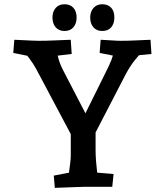

<svg xmlns="http://www.w3.org/2000/svg" viewBox="-20 -902 796 927"><path d="M337.2 -225.3 156.6 -565.5Q141.1 -594.6 122 -619.5Q102.9 -644.4 92.4 -658.2L152.7 -624.5L44.1 -646.5L49.1 -710Q68.7 -709 91.1 -708Q113.5 -707 133.6 -706Q153.8 -705 166.6 -705Q205 -705 247.9 -707Q290.7 -709 321.5 -710L326.2 -641.5L214.6 -628.1L253.5 -662.9Q254.7 -645.3 262.7 -617.2Q270.6 -589.2 290.2 -552.3L414.5 -312.6L371.4 -312.3L505.5 -583.4Q511.6 -596.2 518 -612.9Q524.3 -629.6 529.1 -645.9Q533.9 -662.1 535.5 -672.5L567.3 -625.2L461 -646.5L466 -710Q490.9 -709 518.3 -707Q545.7 -705 562.6 -705Q598.2 -705 638.6 -707Q679 -709 706.6 -710L711.3 -641.5L598.4 -629.9L671.4 -657.5Q659.8 -646.3 634.7 -616.1Q609.6 -586 587.5 -544.4L422.2 -225.3ZM244.7 5 239.7 -54.2 360.1 -77.2 306.5 -26.1Q309.1 -40.2 312.4 -64.2Q315.7 -88.3 318.7 -112.4Q321.7 -136.5 321.7 -149V-312.7H441.5V-179Q441.5 -152.4 443.8 -122.4Q446.1 -92.4 449.4 -66.4Q452.7 -40.4 455.4 -26.1L401.1 -72.5L528.4 -61.9L522 0H386.4Q377.8 0 353.2 1Q328.6 2 299.2 3Q269.7 4 244.7 5ZM473.7 -752.4Q446.5 -752.4 431 -770.2Q415.5 -788.1 415.5 -817.6Q415.5 -845.2 431.2 -863.4Q446.8 -881.5 473.7 -881.5Q501.3 -881.5 516.7 -864.7Q532.2 -847.8 532.2 -817.6Q532.2 -788.1 516.9 -770.2Q501.6 -752.4 473.7 -752.4ZM291.5 -752.4Q264.2 -752.4 248.7 -770.2Q233.3 -788.1 233.3 -817.6Q233.3 -845.2 248.6 -863.4Q263.9 -881.5 291.5 -881.5Q318.6 -881.5 334.3 -864.4Q349.9 -847.2 349.9 -817.6Q349.9 -788.7 334.5 -770.5Q319 -752.4 291.5 -752.4Z"/></svg>

Font: Andada Pro
Style: Regular
Weight: 400
Designer: Carolina Giovagnoli
Foundry: Huerta Tipografica
Version: Version 3.003